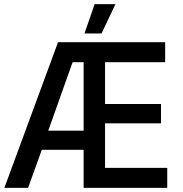

<svg xmlns="http://www.w3.org/2000/svg" viewBox="-20 -903 878 923"><path d="M535 -883H435L386 -742H468ZM1 0H115L181 -183H382V0H784V-96H485V-310H754V-403H485V-604H774V-700H259ZM212 -275 329 -604H382V-275Z"/></svg>

Font: Fixel Display Medium
Style: Regular
Weight: 500
Designer: AlfaBravo + MacPaw
Foundry: Kyrylo Tkachov, Marchela Mozhyna, Serhii Makarenko, Maria Weinstein, Zakhar Kryvoshyya
Version: Version 1.211